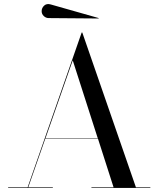

<svg xmlns="http://www.w3.org/2000/svg" viewBox="-20 -925 775 945"><path d="M220 -836Q206 -836 195.5 -846Q185 -856 185 -870Q185 -886 197.5 -897.5Q210 -909 230 -903L466 -836L465 -834ZM20 -3H116L382 -765H385L649 -3H720V0H430V-3H539L462 -243H203L119 -3H240V0H20ZM338 -628 204 -245H461Z"/></svg>

Font: Bodoni* 72
Style: Regular
Weight: 400
Version: Version 1.003